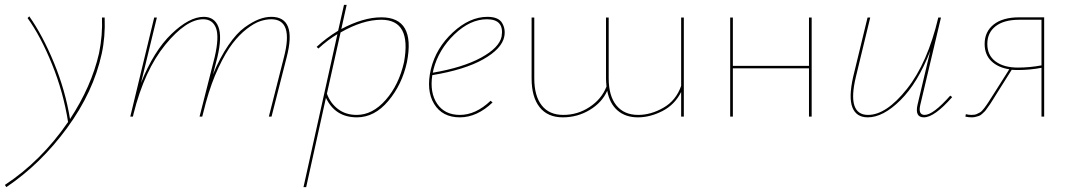

<svg xmlns="http://www.w3.org/2000/svg" viewBox="-72 -478 4395 787"><path d="M357 -406Q360 -327 345 -258Q311 -101 203 46.5Q95 194 -46 289L-52 280Q97 182 207 22Q188 -99 141.5 -214Q95 -329 41 -404L48 -411Q103 -333 149.5 -220Q196 -107 215 10Q303 -124 334 -260Q349 -334 346 -406Z M1040 -409Q1146 -409 1103 -243L1041 0H1030L1092 -244Q1132 -399 1040 -399Q1018 -399 994 -391Q970 -383 939.5 -359.5Q909 -336 881 -299.5Q853 -263 823.5 -200.5Q794 -138 772 -58L757 0H746L808 -244Q827 -326 813.5 -362.5Q800 -399 761 -399Q691 -399 605.5 -294.5Q520 -190 475 -10L473 0H462L560 -406H571L506 -138Q558 -269 631 -339Q704 -409 763 -409Q807 -409 823 -368.5Q839 -328 819 -243L801 -173Q830 -243 864 -292.5Q898 -342 930.5 -365.5Q963 -389 989.5 -399Q1016 -409 1040 -409Z M1491 -407Q1632 -407 1596 -223Q1576 -131 1519.5 -64Q1463 3 1391 3Q1302 3 1264 -77L1183 289H1172L1311 -338Q1272 -315 1233 -279L1226 -286Q1266 -323 1314 -352L1338 -458H1349L1327 -359Q1417 -407 1491 -407ZM1584 -223Q1616 -397 1491 -397Q1415 -397 1324 -345L1268 -94Q1282 -55 1313.5 -31Q1345 -7 1390 -7Q1455 -7 1509 -68.5Q1563 -130 1584 -223Z M1926 -409Q1971 -409 1986 -384Q2001 -359 1995 -328Q1985 -278 1909 -235Q1833 -192 1700 -170Q1689 -98 1720 -52.5Q1751 -7 1813 -7Q1878 -7 1939 -65L1947 -58Q1883 3 1813 3Q1741 3 1707.5 -52Q1674 -107 1694 -194Q1715 -281 1784 -345Q1853 -409 1926 -409ZM1984 -328Q1996 -399 1924 -399Q1855 -399 1790.5 -337Q1726 -275 1705 -194L1702 -180Q1825 -201 1899.5 -241.5Q1974 -282 1984 -328Z M2720 -406H2731V0H2720V-101Q2694 -49 2643.5 -23Q2593 3 2543 3Q2492 3 2459.5 -25Q2427 -53 2417 -106Q2396 -58 2345.5 -27.5Q2295 3 2235 3Q2173 3 2140 -38.5Q2107 -80 2107 -157V-406H2118V-157Q2118 -85 2148.5 -46Q2179 -7 2237 -7Q2296 -7 2345 -39.5Q2394 -72 2414 -123Q2412 -145 2412 -157V-406H2423V-157Q2423 -85 2454.5 -46Q2486 -7 2544 -7Q2596 -7 2647.5 -36.5Q2699 -66 2720 -126Z M3244 -406H3255V0H3244V-198H2932V0H2921V-406H2932V-208H3244Z M3823 -86 3831 -80Q3758 3 3715 3Q3677 3 3689 -49L3741 -269Q3690 -138 3619 -67.5Q3548 3 3485 3Q3438 3 3422 -37.5Q3406 -78 3425 -163L3484 -406H3495L3436 -162Q3399 -7 3486 -7Q3561 -7 3645.5 -113.5Q3730 -220 3774 -406H3785L3700 -47Q3691 -7 3718 -7Q3753 -7 3823 -86Z M4106 -407H4208V0H4197V-200Q4149 -191 4101 -191Q4084 -191 4075 -192L4012 -92Q4008 -86 3999 -71Q3990 -56 3986.5 -51.5Q3983 -47 3975.5 -36Q3968 -25 3964.5 -21.5Q3961 -18 3954 -11.5Q3947 -5 3941 -3Q3935 -1 3927.5 1Q3920 3 3911 3Q3898 3 3885 0L3887 -10Q3899 -7 3910 -7Q3917 -7 3923 -8Q3929 -9 3934.5 -12Q3940 -15 3944.5 -17Q3949 -19 3954.5 -25.5Q3960 -32 3963 -35.5Q3966 -39 3972 -48Q3978 -57 3981 -61.5Q3984 -66 3991.5 -78Q3999 -90 4003 -96L4065 -194Q4019 -201 3991.5 -227.5Q3964 -254 3964 -298Q3964 -348 4001 -377.5Q4038 -407 4106 -407ZM4100 -201Q4149 -201 4197 -210V-397H4106Q4043 -397 4009 -370.5Q3975 -344 3975 -298Q3975 -251 4009 -226Q4043 -201 4100 -201Z"/></svg>

Font: EauTestInfant Hairline
Style: Italic
Weight: 250
Italic angle: -12°
Designer: Christian Thalmann (Catharsis Fonts)
Version: Version 0.001;PS 000.001;hotconv 1.0.88;makeotf.lib2.5.64775